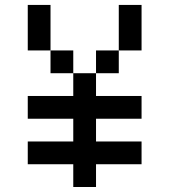

<svg xmlns="http://www.w3.org/2000/svg" viewBox="-20 -747 676 767"><path d="M272.7 -363.6H90.9V-272.7H272.7V-181.8H90.9V-90.9H272.7V0H363.6V-90.9H545.5V-181.8H363.6V-272.7H545.5V-363.6H363.6V-454.5H272.7ZM90.9 -727.3V-545.5H181.8V-727.3ZM454.5 -727.3V-545.5H545.5V-727.3ZM181.8 -545.5V-454.5H272.7V-545.5ZM363.6 -545.5V-454.5H454.5V-545.5Z"/></svg>

Font: Departure Mono
Style: Regular
Weight: 400
Monospace: yes
Designer: Helena Zhang
Version: Version 1.500;Glyphs 3.3.1 (3343)